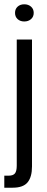

<svg xmlns="http://www.w3.org/2000/svg" viewBox="-27 -707 219 894"><path d="M-7 111H13Q34 111 42.5 100.5Q51 90 51 64V-523H122V68Q122 117 101.5 142Q81 167 32 167H-7ZM43 -647Q43 -665 55 -676Q67 -687 86 -687Q105 -687 117.5 -676Q130 -665 130 -647Q130 -629 117.5 -618Q105 -607 86 -607Q67 -607 55 -618Q43 -629 43 -647Z"/></svg>

Font: Mona Sans Condensed
Style: Regular
Weight: 400
Width: 3
Designer: Deni Anggara
Foundry: GitHub
Version: Version 2.000